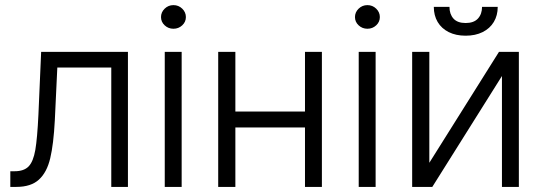

<svg xmlns="http://www.w3.org/2000/svg" viewBox="-20 -734 2130 754"><path d="M20.5 -61.5H37.1Q74.2 -61.5 92.5 -80.6Q110.8 -99.6 118.7 -145.3Q126.5 -190.9 130.9 -284.2L141.6 -530.3H482.4V0H417V-468.8H205.1L195.3 -261.7Q190.4 -167.5 177.2 -112.3Q164.1 -57.1 132.8 -28.6Q101.6 0 43.9 0H20.5Z M627 -530.3H693.4V0H627ZM612.3 -667Q612.3 -686 626.7 -700Q641.1 -713.9 661.1 -713.9Q681.2 -713.9 695.6 -700Q710 -686 710 -667Q710 -647.9 695.6 -634.5Q681.2 -621.1 661.1 -621.1Q641.1 -621.1 626.7 -634.5Q612.3 -647.9 612.3 -667Z M904.3 -295.9H1177.7V-530.3H1244.1V0H1177.7V-233.4H904.3V0H836.9V-530.3H904.3Z M1388.7 -530.3H1455.1V0H1388.7ZM1374 -667Q1374 -686 1388.4 -700Q1402.8 -713.9 1422.9 -713.9Q1442.9 -713.9 1457.3 -700Q1471.7 -686 1471.7 -667Q1471.7 -647.9 1457.3 -634.5Q1442.9 -621.1 1422.9 -621.1Q1402.8 -621.1 1388.4 -634.5Q1374 -647.9 1374 -667Z M1939.5 -530.3H2017.6V0H1951.2V-435.5L1677.7 0H1598.6V-530.3H1666V-94.7ZM1808.6 -593.8Q1770.5 -593.8 1742.2 -607.9Q1713.9 -622.1 1698.7 -647.7Q1683.6 -673.3 1683.6 -707H1745.1Q1745.1 -678.7 1760.7 -661.1Q1776.4 -643.6 1808.6 -643.6Q1840.8 -643.6 1856.9 -661.1Q1873 -678.7 1873 -707H1934.6Q1934.6 -673.3 1919.2 -647.7Q1903.8 -622.1 1875.2 -607.9Q1846.7 -593.8 1808.6 -593.8Z"/></svg>

Font: Pretendard JP Light
Style: Regular
Weight: 300
Designer: Base glyphs from Inter by Rasmus Andersson; Hangeul glyphs from Noto Sans CJK(Source Han Sans) by Jang Soo-young and Kan
Foundry: Kil Hyung-jin
Version: Version 1.309